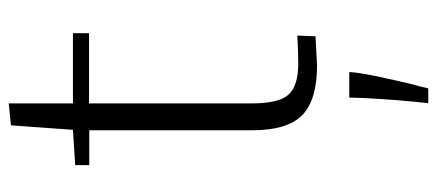

<svg xmlns="http://www.w3.org/2000/svg" viewBox="-288 -420 956 419"><g transform="rotate(-90 189.5 -210.0)"><path d="M256.8 4.4Q277.8 3.4 320.3 1L321.8 -38.6Q286.1 -36.6 259.3 -36.6Q210.9 -37.1 192.4 -58.6Q173.8 -79.6 173.8 -140.1V-493.2H327.1V-528.3H173.8V-668.5L126 -663.6L116.2 -528.3L39.1 -523.4V-492.7H115.2V-137.7Q115.2 -59.6 148.4 -27.8Q181.6 4.4 256.8 4.4ZM177.7 215.3 174.3 247.1H206.5Q210.9 228 216.8 207Q222.7 182.6 232.9 135.3Q242.7 86.4 242.2 74.7H186.5Q186.5 97.7 183.6 140.6Q180.7 183.6 177.7 215.3Z"/></g></svg>

Font: My Font
Style: ExtraLight
Weight: 500
Designer: Vernon Adams
Foundry: newtypography
Version: Version 0.001